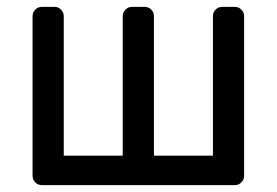

<svg xmlns="http://www.w3.org/2000/svg" viewBox="-20 -540 807 560"><path d="M166 -493V-86H338V-493Q338 -504 346 -512Q354 -520 365 -520H402Q413 -520 421 -512Q429 -504 429 -493V-86H601V-493Q601 -504 609 -512Q617 -520 628 -520H665Q676 -520 684 -512Q692 -504 692 -493V-27Q692 -16 684 -8Q676 0 665 0H102Q91 0 83 -8Q75 -16 75 -27V-493Q75 -504 83 -512Q91 -520 102 -520H139Q150 -520 158 -512Q166 -504 166 -493Z"/></svg>

Font: Rubik
Style: Regular
Weight: 400
Designer: Hubert & Fischer
Foundry: Hubert & Fischer
Version: Version 1.100